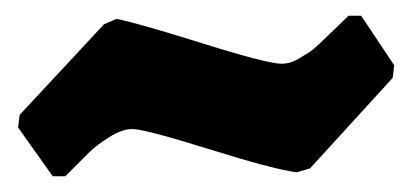

<svg xmlns="http://www.w3.org/2000/svg" viewBox="-20 -376 521 244"><path d="M148 -212Q135 -212 118.5 -201.5Q102 -191 94 -183Q86 -175 63 -152H47L3 -214L5 -230L112 -345L128 -352Q154 -347 237 -321Q320 -295 338 -295Q343 -295 348.5 -296.5Q354 -298 360.5 -302Q367 -306 372 -309Q377 -312 385 -319.5Q393 -327 396.5 -330.5Q400 -334 410 -343.5Q420 -353 423 -356H439L481 -293L479 -277L374 -162L357 -157Q327 -161 245.5 -186.5Q164 -212 148 -212Z"/></svg>

Font: Alegreya Sans SC Black
Style: Italic
Weight: 900
Italic angle: -7°
Designer: Juan Pablo del Peral
Foundry: Huerta Tipografica
Version: Version 2.007